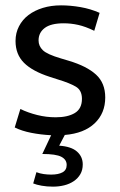

<svg xmlns="http://www.w3.org/2000/svg" viewBox="-20 -497 447 717"><path d="M332 -382Q299 -398 272 -404Q245 -410 218 -410Q170 -410 147 -392.5Q124 -375 124 -346Q124 -325 140 -309.5Q156 -294 207 -279L237 -270Q304 -250 338.5 -218.5Q373 -187 373 -133Q373 -74 333.5 -36.5Q294 1 222 7L201 47Q246 50 267.5 69Q289 88 289 117Q289 138 280 153.5Q271 169 255.5 179.5Q240 190 220 195Q200 200 178 200Q155 200 135.5 196.5Q116 193 104 188L116 146Q129 151 143 153Q157 155 171 155Q198 155 213.5 146.5Q229 138 229 119Q229 99 209 88.5Q189 78 138 78L171 8Q132 6 96.5 -1Q61 -8 35 -21L56 -90Q85 -76 119 -67.5Q153 -59 188 -59Q233 -59 259.5 -75Q286 -91 286 -128Q286 -160 263 -173.5Q240 -187 197 -200L166 -210Q101 -231 69.5 -262.5Q38 -294 38 -344Q38 -374 51 -399Q64 -424 86.5 -441Q109 -458 140 -467.5Q171 -477 208 -477Q243 -477 280.5 -470.5Q318 -464 352 -449Z"/></svg>

Font: Mukta Vaani
Style: Regular
Weight: 400
Designer: Noopur Datye, Girish Dalvi, Yashodeep Gholap, Pallavi Karambelkar
Foundry: Ek Type
Version: Version 2.538;PS 1.000;hotconv 16.6.51;makeotf.lib2.5.65220;